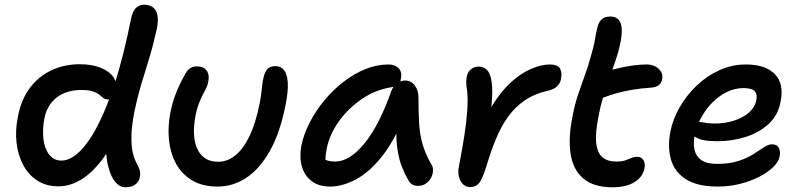

<svg xmlns="http://www.w3.org/2000/svg" viewBox="-20 -780 3389 813"><path d="M228 9Q176 9 138.5 -15Q101 -39 78.5 -81Q56 -123 50 -176Q44 -229 56 -287Q70 -360 107.5 -409Q145 -458 199 -483Q253 -508 318 -508Q369 -508 405.5 -493.5Q442 -479 460 -454Q466 -445 469 -436Q505 -551 535 -701Q542 -735 557 -747.5Q572 -760 589 -760Q628 -760 641.5 -731.5Q655 -703 642 -649Q626 -578 609 -524Q592 -470 577 -419.5Q562 -369 549 -307Q537 -244 536.5 -202.5Q536 -161 542 -135Q548 -109 556.5 -93Q565 -77 570 -64Q575 -51 573 -35Q571 -14 555 -0.5Q539 13 511 13Q487 13 468.5 -9Q450 -31 440 -69Q432 -96 430 -129Q423 -119 417 -110Q371 -48 323.5 -19.5Q276 9 228 9ZM442 -359Q440 -359 438 -359Q425 -359 417.5 -365Q410 -371 400.5 -379Q391 -387 373.5 -393Q356 -399 325 -399Q261 -399 220 -367Q179 -335 168 -279Q159 -231 164 -190.5Q169 -150 188.5 -125Q208 -100 240 -100Q291 -100 345 -170Q395 -235 442 -359Z M901 10Q837 10 793 -16.5Q749 -43 725 -88Q701 -133 695.5 -188Q690 -243 701 -301Q710 -347 726 -387.5Q742 -428 767 -471Q774 -484 785.5 -491.5Q797 -499 814 -499Q842 -499 855 -481Q868 -463 862 -435Q860 -421 853.5 -408Q847 -395 839 -379.5Q831 -364 822.5 -342.5Q814 -321 808 -291Q800 -249 801.5 -213Q803 -177 815 -150.5Q827 -124 849 -109.5Q871 -95 904 -95Q943 -95 977 -122.5Q1011 -150 1037.5 -206Q1064 -262 1080 -345Q1085 -372 1087 -389.5Q1089 -407 1090.5 -421.5Q1092 -436 1096 -452Q1101 -475 1112 -487.5Q1123 -500 1147 -500Q1169 -500 1182.5 -483.5Q1196 -467 1198.5 -430.5Q1201 -394 1189 -335Q1166 -218 1123 -141.5Q1080 -65 1023.5 -27.5Q967 10 901 10Z M1378 10Q1331 10 1300.5 -12.5Q1270 -35 1258.5 -74Q1247 -113 1256 -163Q1266 -212 1291.5 -261.5Q1317 -311 1353.5 -355Q1390 -399 1434.5 -433.5Q1479 -468 1527.5 -487.5Q1576 -507 1625 -507Q1652 -507 1668 -491Q1684 -475 1677 -444Q1676 -439 1675 -435Q1684 -439 1694 -439Q1722 -439 1737 -417.5Q1752 -396 1752 -366Q1752 -308 1754.5 -261Q1757 -214 1768.5 -172Q1780 -130 1806 -85Q1814 -74 1813.5 -58Q1813 -42 1805 -27Q1797 -12 1783 -2.5Q1769 7 1750 7Q1735 7 1725 0.5Q1715 -6 1709 -17Q1694 -43 1683 -70.5Q1672 -98 1665.5 -132.5Q1659 -167 1658 -214Q1658 -214 1658 -214Q1632 -163 1604 -126Q1547 -52 1488.5 -21Q1430 10 1378 10ZM1646 -412Q1643 -411 1640 -411Q1571 -401 1512.5 -361Q1454 -321 1414.5 -265.5Q1375 -210 1363 -149Q1358 -124 1358 -104Q1357 -103 1357 -103Q1358 -103 1359 -103Q1374 -96 1400 -96Q1460 -96 1523 -172.5Q1586 -249 1637 -395Q1641 -404 1646 -412Z M1970 12Q1953 12 1941 0.5Q1929 -11 1923.5 -31Q1918 -51 1923 -74Q1936 -141 1945.5 -201Q1955 -261 1958.5 -311Q1962 -361 1958 -395Q1954 -419 1954 -431.5Q1954 -444 1957 -458Q1961 -476 1974.5 -487Q1988 -498 2007 -498Q2029 -498 2043 -483Q2057 -468 2062 -432Q2067 -396 2061 -332Q2061 -329 2061 -327Q2062 -329 2063 -331Q2101 -393 2143.5 -431.5Q2186 -470 2229 -488.5Q2272 -507 2308 -507Q2343 -507 2352 -488.5Q2361 -470 2355 -444Q2353 -429 2340 -415.5Q2327 -402 2301 -396Q2243 -383 2201.5 -354.5Q2160 -326 2130.5 -284.5Q2101 -243 2079.5 -190.5Q2058 -138 2040 -77Q2029 -42 2019.5 -22.5Q2010 -3 1998.5 4.5Q1987 12 1970 12Z M2574 13Q2493 13 2449.5 -24.5Q2406 -62 2396 -129.5Q2386 -197 2404 -286Q2414 -339 2428 -380.5Q2442 -422 2456 -460Q2470 -498 2481 -538Q2495 -585 2499.5 -614.5Q2504 -644 2511 -669Q2516 -687 2528 -698.5Q2540 -710 2565 -710Q2602 -710 2610.5 -673Q2619 -636 2597 -557Q2586 -521 2575 -491Q2574 -488 2573 -485Q2587 -489 2602 -492Q2632 -499 2662.5 -503Q2693 -507 2718 -507Q2740 -507 2756 -498Q2772 -489 2779.5 -475.5Q2787 -462 2784 -445Q2781 -429 2770 -420Q2759 -411 2739 -409Q2693 -406 2657.5 -400Q2622 -394 2590 -385Q2562 -377 2533 -366Q2523 -333 2515 -291Q2500 -218 2504.5 -175.5Q2509 -133 2530.5 -114.5Q2552 -96 2589 -96Q2614 -96 2628 -101Q2642 -106 2653.5 -111Q2665 -116 2678 -116Q2697 -116 2705 -101Q2713 -86 2709 -67Q2702 -31 2667 -9Q2632 13 2574 13Z M3020 10Q2933 10 2884.5 -21Q2836 -52 2821 -105Q2806 -158 2819 -224Q2829 -275 2857.5 -325Q2886 -375 2929 -416.5Q2972 -458 3025.5 -482.5Q3079 -507 3139 -507Q3221 -507 3261 -466Q3301 -425 3285 -348Q3275 -293 3235.5 -256Q3196 -219 3138.5 -200.5Q3081 -182 3017 -182Q2949 -182 2925 -200Q2923 -201 2921 -202Q2915 -172 2921 -145Q2927 -118 2950 -102Q2973 -86 3016 -86Q3069 -86 3107 -98.5Q3145 -111 3170.5 -127.5Q3196 -144 3215 -156.5Q3234 -169 3249 -169Q3270 -169 3278 -153.5Q3286 -138 3281 -117Q3277 -95 3254 -72.5Q3231 -50 3195 -31.5Q3159 -13 3114 -1.5Q3069 10 3020 10ZM2940 -264Q2950 -263 2963 -261Q2978 -257 3007 -257Q3051 -257 3089 -269.5Q3127 -282 3151.5 -303.5Q3176 -325 3182 -353Q3188 -380 3176 -393.5Q3164 -407 3129 -407Q3081 -407 3037.5 -379Q2994 -351 2963 -305Q2950 -285 2940 -264Z"/></svg>

Font: Shantell Sans Light Medium
Style: Italic
Weight: 500
Italic angle: -11°
Version: Version 1.011;[c5ecc13dd]